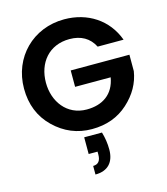

<svg xmlns="http://www.w3.org/2000/svg" viewBox="-140 -815 1050 1210"><g transform="rotate(-15 384.5 -210.0)"><path d="M393 -708C189 -708 36 -555 36 -351C36 -248 70 -162 139 -95C208 -28 290 6 385 6C480 6 558 -23 621 -80C684 -137 721 -203 733 -279V-386H350V-279H582C564 -173 489 -122 385 -122C255 -122 179 -229 179 -351C179 -481 259 -579 393 -579C468 -579 522 -548 553 -487H722C671 -627 545 -708 393 -708ZM323 152H381V171C381 212 364 232 331 232V288C414 288 456 239 456 158C456 118 450 80 439 43H323Z"/></g></svg>

Font: Matrixport Bold
Style: Regular
Weight: 600
Designer: Ninad Kale (Devanagari), Jonny Pinhorn (Latin)
Foundry: Indian Type Foundry
Version: Version 2.000;PS 1.0;hotconv 1.0.79;makeotf.lib2.5.61930; tt